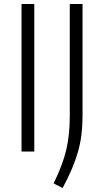

<svg xmlns="http://www.w3.org/2000/svg" viewBox="-20 -760 519 963"><path d="M88 -740H152V0H88ZM249 160Q273 110 288.5 69Q304 28 313 -11.5Q322 -51 326 -92Q330 -133 330 -183V-740H394V-180Q394 -132 389 -88.5Q384 -45 372 -2Q360 41 341 86Q322 131 294 183Z"/></svg>

Font: Encode Sans Narrow
Style: Light
Weight: 300
Designer: Pablo Impallari, Andres Torresi
Foundry: Pablo Impallari, Andres Torresi
Version: Version 1.000; ttfautohint (v1.00) -l 8 -r 50 -G 200 -x 14 -